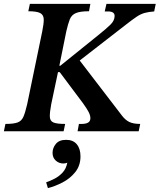

<svg xmlns="http://www.w3.org/2000/svg" viewBox="-37 -677 823 990"><path d="M291 0H-17L-9 -38Q33 -38 53.5 -45.5Q74 -53 83.5 -74.5Q93 -96 103 -139L181 -516Q189 -555 188.5 -577.5Q188 -600 170.5 -609.5Q153 -619 109 -619L117 -657H429L422 -619Q376 -619 354 -609.5Q332 -600 323 -577.5Q314 -555 305 -516L269 -338H274L470 -496Q515 -532 534.5 -552Q554 -572 554 -595Q554 -618 520 -618H503L512 -657H766L758 -618Q730 -616 709.5 -610.5Q689 -605 668 -591Q647 -577 615 -552L374 -365L591 -82Q609 -58 630 -48Q651 -38 686 -38L678 0H363L370 -38H385Q404 -38 416.5 -44.5Q429 -51 429 -68Q429 -82 420 -99.5Q411 -117 390 -146Q369 -175 333 -222L271 -305H262L227 -139Q219 -96 220 -74.5Q221 -53 238.5 -45.5Q256 -38 299 -38ZM210 293 201 263Q222 256 245 244Q268 232 286 212.5Q304 193 310 162Q300 166 290 166Q267 166 250.5 151Q234 136 234 111Q234 86 251 65Q268 44 304 44Q340 44 359 67Q378 90 378 129Q378 177 351 210.5Q324 244 285 264Q246 284 210 293Z"/></svg>

Font: STIX Two Text SemiBold
Style: Italic
Weight: 600
Italic angle: -12°
Designer: Ross Mills, John Hudson & Paul Hanslow, Tiro Typeworks Ltd; with prior portions MicroPress Inc. and Coen Hoffman, Elsevi
Foundry: Tiro Typeworks Ltd
Version: Version 2.13 b171